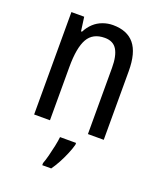

<svg xmlns="http://www.w3.org/2000/svg" viewBox="-142 -636 788 946"><g transform="rotate(20 252.5 -163.0)"><path d="M286 -547Q361 -547 398.5 -501.5Q436 -456 436 -360V0H353V-347Q353 -410 333.5 -442Q314 -474 270 -474Q207 -474 180.5 -427Q154 -380 154 -279V0H71V-537H138L148 -464H153Q167 -491 187 -509.5Q207 -528 233 -537.5Q259 -547 286 -547ZM313 71Q307 93 295.5 120.5Q284 148 270 174Q256 200 241 221H194V210Q201 192 208 165Q215 138 221 109.5Q227 81 229 61H313Z"/></g></svg>

Font: Noto Sans Arabic Condensed
Style: Regular
Weight: 400
Width: 3
Designer: Monotype Design Team, Nadine Chahine, Nizar Qandah and Khaled Hosny
Foundry: Monotype Imaging Inc.
Version: Version 2.012